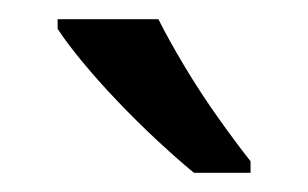

<svg xmlns="http://www.w3.org/2000/svg" viewBox="-20 -852 321 200"><path d="M145 -832Q156 -810 172.5 -782.5Q189 -755 207.5 -729Q226 -703 241 -684V-672H182Q165 -686 144 -705.5Q123 -725 102.5 -746.5Q82 -768 65.5 -788Q49 -808 40 -822V-832Z"/></svg>

Font: Noto Sans Malayalam UI
Style: Regular
Weight: 400
Designer: Jelle Bosma - Monotype Design Team
Foundry: Monotype Imaging Inc.
Version: Version 2.104